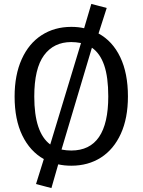

<svg xmlns="http://www.w3.org/2000/svg" viewBox="-20 -839 732 986"><path d="M637 -344Q637 -232 600.5 -152Q564 -72 498.5 -30Q433 12 346 12Q310 12 279 5L244 127L165 106L205 -22Q134 -62 94.5 -143.5Q55 -225 55 -343Q55 -454 91.5 -535Q128 -616 194 -658.5Q260 -701 346 -701Q383 -701 412 -694L449 -819L528 -798L486 -667Q558 -628 597.5 -545.5Q637 -463 637 -344ZM156 -343Q156 -158 238 -97L396 -618Q369 -623 346 -623Q256 -623 206 -555Q156 -487 156 -343ZM536 -344Q536 -443 515 -504Q494 -565 452 -594L296 -71Q321 -66 346 -66Q536 -66 536 -344Z"/></svg>

Font: Wolseley Sans
Style: Regular
Weight: 400
Designer: Carrois Corporate & Edenspiekermann AG
Foundry: Carrois Corporate GbR & Edenspiekermann AG
Version: Version 4.202